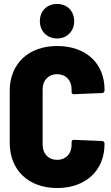

<svg xmlns="http://www.w3.org/2000/svg" viewBox="-20 -940 561 968"><path d="M268 -746C318 -746 354 -783 354 -833C354 -885 318 -920 268 -920C217 -920 181 -885 181 -833C181 -783 217 -746 268 -746ZM268 8C412 8 507 -80 507 -214V-216C507 -223 502 -229 495 -229L353 -235C345 -235 341 -232 341 -224V-210C341 -165 312 -134 268 -134C224 -134 195 -165 195 -210V-490C195 -535 224 -566 268 -566C312 -566 341 -535 341 -490V-476C341 -468 345 -465 353 -465L495 -471C502 -471 507 -477 507 -484V-488C507 -622 412 -708 268 -708C124 -708 29 -619 29 -482V-220C29 -82 124 8 268 8Z"/></svg>

Font: Barlow Semi Condensed ExtraBold
Style: Regular
Weight: 800
Width: 4
Designer: Jeremy Tribby
Foundry: Tribby Type
Version: Version 1.422;hotconv 1.0.109;makeotfexe 2.5.65596